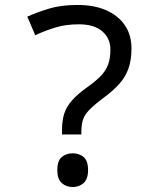

<svg xmlns="http://www.w3.org/2000/svg" viewBox="-20 -744 640 774"><path d="M230 -220Q230 -258 239 -286Q248 -314 270.5 -339.5Q293 -365 331 -392Q365 -416 385.5 -437Q406 -458 415.5 -483Q425 -508 425 -545Q425 -589 392.5 -617.5Q360 -646 298 -646Q246 -646 204.5 -633.5Q163 -621 122 -602L90 -677Q131 -695 178.5 -709.5Q226 -724 293 -724Q360 -724 408.5 -702.5Q457 -681 483.5 -642Q510 -603 510 -549Q510 -502 498 -468Q486 -434 461.5 -406.5Q437 -379 398 -350Q359 -321 339.5 -300.5Q320 -280 314 -260Q308 -240 308 -211V-202H230ZM273 10Q247 10 229 -6Q211 -22 211 -58Q211 -96 229 -111Q247 -126 273 -126Q299 -126 317 -111Q335 -96 335 -58Q335 -22 317 -6Q299 10 273 10Z"/></svg>

Font: Noto Sans Mono
Style: Regular
Weight: 400
Designer: Monotype Design Team
Foundry: Monotype Imaging Inc.
Version: Version 2.014